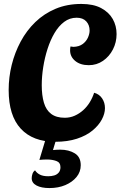

<svg xmlns="http://www.w3.org/2000/svg" viewBox="-20 -700 612 975"><path d="M261 20Q147 20 85.5 -46.5Q24 -113 24 -243Q24 -308 39.5 -370.5Q55 -433 85 -489Q115 -545 159.5 -588Q204 -631 262.5 -655.5Q321 -680 393 -680Q454 -680 493.5 -659Q533 -638 552.5 -603.5Q572 -569 572 -527Q572 -485 553.5 -449Q535 -413 503 -391Q471 -369 431 -369Q388 -369 362 -390.5Q336 -412 336 -444Q336 -456 338 -464Q342 -464 345.5 -463Q349 -462 353 -462Q382 -463 400 -476.5Q418 -490 426.5 -509Q435 -528 435 -545Q435 -573 418 -591.5Q401 -610 369 -610Q334 -610 306 -589Q278 -568 257 -532.5Q236 -497 221.5 -452Q207 -407 199.5 -359Q192 -311 192 -267Q192 -216 203 -178.5Q214 -141 240 -121.5Q266 -102 309 -102Q336 -102 359.5 -112.5Q383 -123 402.5 -140.5Q422 -158 436 -181Q450 -204 458 -229Q484 -222 498.5 -200.5Q513 -179 513 -151Q513 -123 497 -93Q481 -63 449.5 -37Q418 -11 370.5 4.5Q323 20 261 20ZM231 255Q190 255 165.5 242Q141 229 141 205Q141 194 145 182.5Q149 171 158 165Q167 179 183 187Q199 195 225 195Q241 195 255 191Q269 187 278 176.5Q287 166 287 149Q287 125 266 117.5Q245 110 219 110Q208 110 199 110.5Q190 111 180 112L217 -11H271L249 62Q257 61 267.5 60.5Q278 60 286 60Q329 60 359.5 78.5Q390 97 390 139Q390 173 368.5 199Q347 225 311.5 240Q276 255 231 255Z"/></svg>

Font: Sansita Swashed Light SemiBold
Style: Regular
Weight: 600
Version: Version 1.003